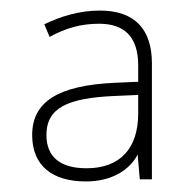

<svg xmlns="http://www.w3.org/2000/svg" viewBox="-20 -742 362 364"><path d="M169 -722C131 -722 95 -711 64 -696L74 -672C105 -689 134 -697 168 -697C215 -697 242 -673 242 -618V-587L197 -585C90 -580 41 -549 41 -486C41 -427 80 -398 143 -398C192 -398 226 -420 241 -449L245 -402H268V-622C268 -686 236 -722 169 -722ZM196 -560 242 -562V-527C242 -462 209 -423 144 -423C95 -423 68 -444 68 -486C68 -538 109 -556 196 -560Z"/></svg>

Font: Noto Sans Arabic Thin
Style: Regular
Weight: 100
Designer: Monotype Design Team, Nadine Chahine, Nizar Qandah and Khaled Hosny
Foundry: Monotype Imaging Inc.
Version: Version 2.012